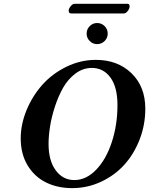

<svg xmlns="http://www.w3.org/2000/svg" viewBox="-20 -970 777 1000"><path d="M232.9 -220.2Q232.9 -133.3 270.3 -82.8Q307.6 -32.2 367.2 -32.2Q429.2 -32.2 481.2 -86.4Q533.2 -140.6 562.5 -230.5Q591.8 -320.3 591.8 -422.9Q591.8 -515.6 555.4 -565.9Q519 -616.2 458 -616.2Q412.1 -616.2 373 -586.9Q334 -557.6 308.8 -513.2Q283.7 -468.8 265.9 -414.1Q248 -359.4 240.5 -309.8Q232.9 -260.3 232.9 -220.2ZM87.9 -249Q87.9 -323.2 118.7 -397.2Q149.4 -471.2 200.9 -528.8Q252.4 -586.4 325.9 -622.3Q399.4 -658.2 479 -658.2Q592.8 -658.2 664.8 -588.6Q736.8 -519 736.8 -403.8Q736.8 -319.3 707 -242.9Q677.2 -166.5 626.7 -111.1Q576.2 -55.7 505.4 -22.9Q434.6 9.8 356 9.8Q279.3 9.8 219.2 -20Q159.2 -49.8 123.5 -109.1Q87.9 -168.5 87.9 -249ZM431.2 -794.9Q431.2 -817.9 447.3 -834Q463.4 -850.1 485.8 -850.1Q508.8 -850.1 524.9 -834Q541 -817.9 541 -794.9Q541 -772.5 524.9 -756.3Q508.8 -740.2 485.8 -740.2Q463.4 -740.2 447.3 -756.3Q431.2 -772.5 431.2 -794.9ZM625 -899.9H351.1Q335.9 -899.9 337.9 -918Q339.4 -927.7 349.1 -939Q358.9 -950.2 368.2 -950.2H644Q656.7 -950.2 654.8 -933.1Q653.3 -922.4 644 -911.1Q634.8 -899.9 625 -899.9Z"/></svg>

Font: Common Serif
Style: Bold Italic
Weight: 700
Italic angle: -12°
Designer: Philipp H. Poll, Khaled Hosny
Foundry: Stefan Peev, Context Ltd.
Version: Version 1.026